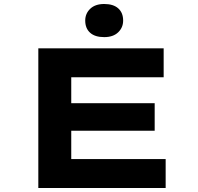

<svg xmlns="http://www.w3.org/2000/svg" viewBox="-20 -942 994 962"><path d="M172 0V-700H800V-555H337V-145H810V0ZM262 -287V-425H755V-287ZM502 -756Q456 -756 431.5 -778Q407 -800 407 -839Q407 -874 432 -898Q457 -922 502 -922Q548 -922 572.5 -900Q597 -878 597 -839Q597 -804 572 -780Q547 -756 502 -756Z"/></svg>

Font: Lexend Zetta
Style: Bold
Weight: 700
Designer: Bonnie Shaver-Troup, Thomas Jockin
Foundry: Lexend
Version: Version 1.007